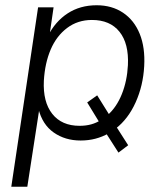

<svg xmlns="http://www.w3.org/2000/svg" viewBox="-20 -527 626 731"><path d="M23 184 125 -499H184L168 -389H162Q190 -445 237.5 -476Q285 -507 348 -507Q406 -507 448.5 -478.5Q491 -450 512 -398Q533 -346 529 -275Q525 -201 496.5 -137.5Q468 -74 420 -37L422 -46L468 26L431 54L383 -21L393 -19Q370 -6 343.5 1Q317 8 287 8Q228 8 184.5 -22.5Q141 -53 126 -114H130L84 184ZM283 -48Q307 -48 327 -53.5Q347 -59 364 -70L359 -60L312 -137L350 -164L398 -87L390 -89Q424 -119 444 -169Q464 -219 467 -279Q471 -361 435 -406Q399 -451 330 -451Q276 -451 235.5 -420.5Q195 -390 173 -338.5Q151 -287 147 -220Q143 -139 179 -93.5Q215 -48 283 -48Z"/></svg>

Font: Nunitoga
Style: Light Italic
Weight: 300
Italic angle: -9°
Designer: Vernon Adams
Foundry: Vernon Adams
Version: Version 1.0